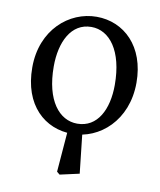

<svg xmlns="http://www.w3.org/2000/svg" viewBox="-78 -551 672 804"><g transform="rotate(10 258.0 -149.0)"><path d="M229.9 190.2 312.3 171.8 291 -20.7H233.6L217.5 179.9L229.9 190.2ZM252 13.1C367.5 13.1 480.3 -83 480.3 -244.3C480.3 -398.9 385.1 -487.7 268.7 -487.7C152.1 -487.7 39.4 -392.7 39.4 -232.5C39.4 -71.2 135.8 13.1 252 13.1ZM265.2 -32.7C188.6 -32.7 127.2 -107.3 127.2 -251.9C127.2 -356 168.4 -441.9 254.4 -441.9C332 -441.9 392.5 -364.2 392.5 -219.6C392.5 -115.8 351.4 -32.7 265.2 -32.7Z"/></g></svg>

Font: Source Serif Variable
Style: Regular
Weight: 389
Designer: Frank Grießhammer
Foundry: Adobe Systems Incorporated
Version: Version 3.001;hotconv 1.0.111;makeotfexe 2.5.65597